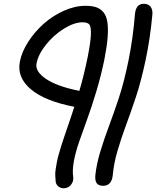

<svg xmlns="http://www.w3.org/2000/svg" viewBox="-20 -778 832 1023"><path d="M529.8 211.9Q506.3 211.9 496.1 199.2Q485.8 186.5 487.8 157.2Q493.7 98.6 513.9 31.5Q534.2 -35.6 560.3 -105.5Q586.4 -175.3 613.5 -256.8Q640.6 -338.4 664.6 -455.3Q688.5 -572.3 699.2 -704.1Q702.1 -731 713.4 -744.4Q724.6 -757.8 747.1 -757.8Q769.5 -757.8 781.7 -742.9Q793.9 -728 792 -702.1Q780.3 -573.2 755.9 -458.3Q731.4 -343.3 704.6 -262.7Q677.7 -182.1 651.9 -112.3Q626 -42.5 606.2 25.1Q586.4 92.8 581.1 152.8Q575.7 211.9 529.8 211.9ZM318.8 225.1Q303.7 225.1 291.7 215.8Q279.8 206.5 276.9 191.9Q275.4 171.9 274.4 157.7Q273.4 143.6 276.9 121.8Q280.3 100.1 283.4 83.5Q286.6 66.9 293.5 42.5Q300.3 18.1 306.4 -1.2Q312.5 -20.5 321.8 -47.9Q331.1 -75.2 338.9 -97.9Q346.7 -120.6 357.2 -151.6Q367.7 -182.6 376 -209Q218.8 -239.3 144 -302.7Q69.3 -366.2 85.9 -449.2Q95.7 -501.5 130.4 -555.2Q165 -608.9 212.4 -651.1Q259.8 -693.4 319.3 -720.2Q378.9 -747.1 435.1 -747.1Q469.7 -747.1 492.7 -739.3Q515.6 -731.4 531.2 -712.6Q546.9 -693.8 552 -660.9Q557.1 -627.9 553.5 -579.1Q549.8 -530.3 536.1 -460.9Q519 -377 493.2 -290.8Q467.3 -204.6 444.8 -143.6Q422.4 -82.5 402.6 -25.4Q382.8 31.7 373.8 79.8Q364.7 127.9 370.1 166Q373 187.5 358.4 206.3Q343.8 225.1 318.8 225.1ZM174.8 -440.9Q165.5 -397.9 224.9 -357.7Q284.2 -317.4 402.8 -293.9Q426.3 -373 446.8 -472.2Q463.4 -555.7 464.4 -596.7Q465.3 -637.7 455.3 -648.4Q445.3 -659.2 419.9 -659.2Q375.5 -659.2 321 -625.5Q266.6 -591.8 225.3 -540.3Q184.1 -488.8 174.8 -440.9Z"/></svg>

Font: Shantell Sans Irregular Bouncy
Style: Italic
Weight: 400
Italic angle: -11.31°
Designer: Stephen Nixon, Anya Danilova, Shantell Martin
Foundry: Arrow Type
Version: Version 1.006;[9816181b4]